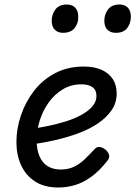

<svg xmlns="http://www.w3.org/2000/svg" viewBox="-20 -815 602 854"><path d="M239 19Q178 19 136.5 -7.5Q95 -34 74 -80Q53 -126 53 -183Q53 -242 73 -301.5Q93 -361 131 -410.5Q169 -460 225 -489.5Q281 -519 353 -519Q399 -519 431.5 -504.5Q464 -490 481.5 -463.5Q499 -437 499 -398Q499 -358 476.5 -325Q454 -292 415.5 -266Q377 -240 326.5 -221.5Q276 -203 220 -190.5Q164 -178 107 -171L115 -242Q152 -246 193 -254.5Q234 -263 272.5 -275Q311 -287 342 -304Q373 -321 391 -342Q409 -363 409 -388Q409 -415 391 -427.5Q373 -440 342 -440Q296 -440 259 -417.5Q222 -395 196 -358.5Q170 -322 156.5 -278Q143 -234 143 -191Q143 -151 155 -121.5Q167 -92 191 -76.5Q215 -61 250 -61Q283 -61 308.5 -73Q334 -85 355.5 -105.5Q377 -126 399 -150Q411 -164 425.5 -161Q440 -158 452 -147Q463 -136 465.5 -124Q468 -112 456 -98Q422 -55 386.5 -29Q351 -3 314 8Q277 19 239 19ZM260 -669Q238 -669 224 -682.5Q210 -696 210 -723Q210 -751 226.5 -773Q243 -795 277 -795Q300 -795 314 -781.5Q328 -768 328 -740Q329 -712 312 -690.5Q295 -669 260 -669ZM495 -669Q472 -669 458 -682.5Q444 -696 444 -723Q444 -751 460.5 -773Q477 -795 512 -795Q534 -795 548 -781.5Q562 -768 562 -740Q562 -712 546 -690.5Q530 -669 495 -669Z"/></svg>

Font: Playwrite AT
Style: Italic
Weight: 400
Italic angle: -13.0072°
Designer: Veronika Burian, José Scaglione
Foundry: TypeTogether
Version: Version 1.002